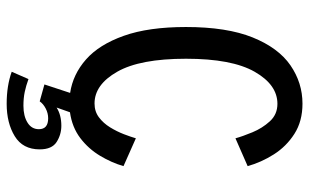

<svg xmlns="http://www.w3.org/2000/svg" viewBox="-200 -546 949 590"><g transform="rotate(90 275.0 -251.5)"><path d="M299.5 203Q244 203 201 187.5L223.5 136Q244 143.5 263 147.5Q282 151.5 305.5 151.5Q337 151.5 357.2 139Q377.5 126.5 377.5 104Q377.5 75.5 344 75.5Q328.5 75.5 314 83Q299.5 90.5 292 101.5L240 87L266 8Q209 -0.5 163.2 -40.8Q117.5 -81 90.5 -157Q63.5 -233 63.5 -348Q63.5 -473.5 95.5 -552.8Q127.5 -632 181.2 -669Q235 -706 299 -706Q353 -706 391.8 -681.2Q430.5 -656.5 455 -617.8Q479.5 -579 491 -537.5L405.5 -500Q399.5 -522 387 -552.2Q374.5 -582.5 353.2 -605.8Q332 -629 299.5 -629Q241 -629 201 -559Q161 -489 161 -348Q161 -207 200.8 -137Q240.5 -67 298.5 -67Q323 -67 341 -80.5Q359 -94 371.8 -114.8Q384.5 -135.5 392.8 -157Q401 -178.5 405.5 -194L491 -156Q480.5 -119.5 459.2 -84Q438 -48.5 404.8 -23.2Q371.5 2 325.5 8.5L311 49.5Q334 35 367 35Q394 35 416.8 49.5Q439.5 64 439.5 101.5Q439.5 153.5 399 178.2Q358.5 203 299.5 203Z"/></g></svg>

Font: Trispace SemiCondensed
Style: Regular
Weight: 400
Width: 4
Designer: Tyler Finck
Foundry: Etcetera Type Company
Version: Version 1.210; ttfautohint (v1.8.3)